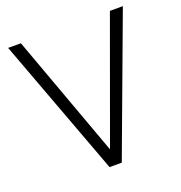

<svg xmlns="http://www.w3.org/2000/svg" viewBox="-133 -860 920 975"><g transform="rotate(-20 326.5 -372.5)"><path d="M17 -745H86L327 -84L567 -745H637L360 0H294Z"/></g></svg>

Font: Evergrow Sans
Style: Light
Weight: 300
Foundry: 10Web
Version: Version 1.000